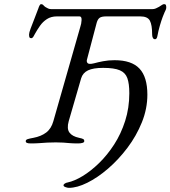

<svg xmlns="http://www.w3.org/2000/svg" viewBox="-20 -686 821 925"><path d="M312 219Q305 219 295.5 215.5Q286 212 286 207Q286 202 292.5 198Q299 194 306 193Q339 186 378.5 162Q418 138 457.5 99.5Q497 61 530 10Q563 -41 583 -103.5Q603 -166 603 -237Q603 -283 593.5 -309.5Q584 -336 557 -347.5Q530 -359 477 -359Q429 -359 404 -347Q379 -335 371 -309L311 -102Q301 -66 314.5 -47.5Q328 -29 361 -22Q376 -19 381 -16Q386 -13 386 -6Q386 0 377 2.5Q368 5 356 5Q331 5 315 3.5Q299 2 284.5 1Q270 0 249 0Q226 0 208 1Q190 2 171.5 3.5Q153 5 128 5Q116 5 110 2.5Q104 0 104 -6Q104 -13 114 -16Q124 -19 141 -22Q178 -29 202.5 -47.5Q227 -66 237 -102L367 -557Q372 -571 373 -589Q374 -607 363 -607H254Q226 -607 206 -594Q186 -581 172.5 -561.5Q159 -542 149 -524Q144 -514 140 -508Q136 -502 130 -502Q124 -502 122 -506Q120 -510 120 -520Q120 -528 127.5 -548.5Q135 -569 145.5 -595Q156 -621 165 -646Q167 -653 170.5 -659.5Q174 -666 178 -666Q185 -666 188.5 -661.5Q192 -657 199 -652Q205 -648 212 -645Q219 -642 227 -642Q277 -642 326.5 -642Q376 -642 425 -642Q497 -642 569.5 -642Q642 -642 714 -642Q723 -642 731 -645.5Q739 -649 746 -653Q754 -658 760 -662Q766 -666 770 -666Q778 -666 779.5 -661Q781 -656 781 -650Q781 -645 778.5 -638.5Q776 -632 773 -627Q770 -621 763.5 -603.5Q757 -586 750 -562Q743 -538 738 -511Q735 -497 727 -497Q720 -497 716.5 -503.5Q713 -510 713 -520Q713 -566 702 -586.5Q691 -607 656 -607H492Q470 -607 460.5 -600.5Q451 -594 446 -577L399 -399Q396 -389 402 -382Q408 -375 433 -381Q451 -386 476.5 -391Q502 -396 532 -396Q614 -396 652 -355.5Q690 -315 690 -230Q690 -162 663.5 -96.5Q637 -31 594 26Q551 83 500.5 126.5Q450 170 400.5 194.5Q351 219 312 219Z"/></svg>

Font: EB Garamond
Style: Italic
Weight: 400
Italic angle: -17.2°
Designer: Georg Duffner and Octavio Pardo
Foundry: Georg Duffner
Version: Version 1.001